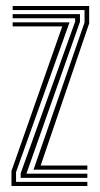

<svg xmlns="http://www.w3.org/2000/svg" viewBox="-20 -620 335 640"><path d="M91.8 -54.5 261.8 -545V-586.5H22.2V-600H277.2V-542L115.5 -68.2H271.2V-54.5ZM49 -27.2V-42.5L230.5 -548V-559.2H22.2V-572.8H246.5V-547.2L68 -41H271.2V-27.2ZM18.2 0V-50L187.5 -532H22.2V-545.5H211.8L33.5 -46.5V-13.8H271.2V0Z"/></svg>

Font: Big Shoulders Inline Display Medium
Style: Regular
Weight: 500
Designer: Patric King
Foundry: XO Type Co
Version: Version 1.000